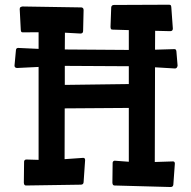

<svg xmlns="http://www.w3.org/2000/svg" viewBox="-20 -770 791 794"><path d="M324.2 -117.2Q332 -117.2 332 -107.9L325.7 -16.1Q324.7 -6.3 314 -6.3L87.4 -2.9Q79.1 -2.9 78.6 -14.6L79.6 -101.1Q79.6 -108.4 87.4 -110.4L139.6 -108.9V-493.2L50.3 -488.8Q40 -489.7 40 -498.5L45.9 -562.5Q46.4 -571.3 54.7 -571.8L139.6 -567.9V-636.7L74.7 -636.2Q69.3 -636.2 67.9 -638.7Q66.4 -641.1 65.9 -647L61.5 -732.9Q62 -738.8 64.7 -740.5Q67.4 -742.2 73.2 -743.2L316.9 -739.3Q325.7 -738.3 325.7 -728L323.7 -642.1Q323.7 -631.3 312.5 -631.3L248.5 -634.8L248 -565.4L512.7 -563.5V-645.5L445.8 -647.5Q440.4 -647.5 439 -649.9Q437.5 -652.3 437 -658.2L439.9 -739.3Q440.9 -749.5 451.7 -749.5L679.7 -750.5Q685.1 -750 686.5 -747.8Q688 -745.6 688.5 -739.3L694.8 -651.9Q694.8 -641.1 683.6 -641.1L621.6 -642.6L621.1 -564.5L701.7 -566.9Q708.5 -566.9 709.5 -557.6L714.4 -498.5Q712.4 -486.8 703.6 -486.8L621.1 -491.7L620.1 -100.1L695.3 -102.5Q703.1 -102.5 703.1 -93.3L696.8 -6.3Q695.8 3.4 685.1 3.4L453.6 -2.9Q445.3 -2.9 444.8 -14.6L445.8 -96.2Q445.8 -103.5 453.6 -105.5L512.7 -101.1V-323.7L247.6 -321.8L247.1 -111.8ZM512.7 -422.4V-496.1L248 -497.6V-418.9Z"/></svg>

Font: Wellfleet
Style: Regular
Weight: 400
Designer: Riccardo De Franceschi
Foundry: Riccardo De Franceschi
Version: Version 1.002